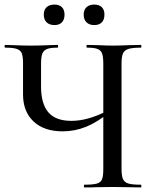

<svg xmlns="http://www.w3.org/2000/svg" viewBox="-22 -822 672 842"><path d="M360 -613Q357 -613 357 -619Q357 -625 360 -625L407 -624Q447 -622 474 -622Q501 -622 545 -624L596 -625Q598 -625 598 -619Q598 -613 596 -613Q559 -613 541.5 -607.5Q524 -602 517.5 -588Q511 -574 511 -544V-81Q511 -51 517.5 -36.5Q524 -22 541.5 -17Q559 -12 596 -12Q598 -12 598 -6Q598 0 596 0Q564 0 545 -1L474 -2L400 -1Q382 0 348 0Q346 0 346 -6Q346 -12 348 -12Q386 -12 403 -17Q420 -22 425.5 -36Q431 -50 431 -81V-542Q431 -572 426 -586.5Q421 -601 406.5 -607Q392 -613 360 -613ZM253 -246Q171 -246 125 -289.5Q79 -333 79 -408V-544Q79 -574 73.5 -588Q68 -602 51.5 -607.5Q35 -613 1 -613Q-2 -613 -2 -619Q-2 -625 1 -625Q23 -625 36 -624Q72 -622 115 -622Q151 -622 193 -624L230 -625Q233 -625 233 -619Q233 -613 230 -613Q199 -613 184 -607Q169 -601 163.5 -586.5Q158 -572 158 -542V-443Q158 -367 190 -329.5Q222 -292 291 -292Q364 -292 448 -336L457 -329Q405 -286 355.5 -266Q306 -246 253 -246ZM170 -758Q170 -779 182.5 -790.5Q195 -802 217 -802Q238 -802 249.5 -790.5Q261 -779 261 -758Q261 -736 249.5 -724Q238 -712 217 -712Q195 -712 182.5 -724Q170 -736 170 -758ZM345 -758Q345 -779 357.5 -790.5Q370 -802 391 -802Q413 -802 424.5 -790.5Q436 -779 436 -758Q436 -736 424.5 -724Q413 -712 391 -712Q370 -712 357.5 -724Q345 -736 345 -758Z"/></svg>

Font: Cormorant Infant Medium
Style: Regular
Weight: 500
Designer: Christian Thalmann (Catharsis Fonts)
Foundry: Catharsis Fonts
Version: Version 4.000